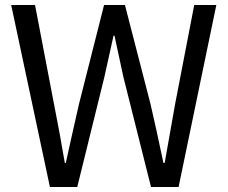

<svg xmlns="http://www.w3.org/2000/svg" viewBox="-20 -753 918 773"><path d="M25 -733H121L220 -216L241 -97H245Q262 -176 298 -334L399 -733H483L586 -334Q607 -244 638 -97H643L685 -334L762 -733H851L699 0H588L477 -442L441 -609H437L400 -442L291 0H181Z"/></svg>

Font: Noto Sans Tobesmart edit
Style: Regular
Weight: 400
Designer: Ryoko NISHIZUKA  (kana & ideographs); Paul D. Hunt (Latin, Greek & Cyrillic); Wenlong ZHANG  (bopomofo); Sandoll Communi
Foundry: Adobe Systems Incorporated
Version: Version 1.005 Oct 7, 2021